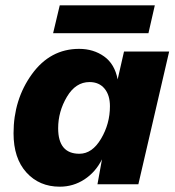

<svg xmlns="http://www.w3.org/2000/svg" viewBox="-20 -694 658 723"><path d="M563 -674 539 -569H180L205 -674ZM205 9Q128 9 79.5 -44.5Q31 -98 31 -192Q31 -319 100 -414.5Q169 -510 278 -510Q332 -510 372 -481.5Q412 -453 423 -395L447 -500H617L501 0H347L364 -94Q340 -46 298 -18.5Q256 9 205 9ZM279 -115Q327 -115 360.5 -171.5Q394 -228 394 -294Q394 -336 373.5 -360.5Q353 -385 317 -385Q265 -385 232 -329.5Q199 -274 199 -211Q199 -115 279 -115Z"/></svg>

Font: Elaine Sans
Style: Bold Italic
Weight: 700
Italic angle: -13°
Designer: Wei Huang
Foundry: Wei Huang
Version: Version 2.001;December 24, 2019;FontCreator 12.0.0.2547 64-b